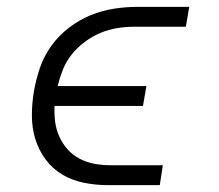

<svg xmlns="http://www.w3.org/2000/svg" viewBox="-20 -540 640 560"><path d="M446 0H295Q259 0 224.5 -7Q190 -14 161.5 -31Q133 -48 113 -75Q93 -102 83 -134.5Q73 -167 73 -203Q73 -239 79 -274Q85 -308 96.5 -342Q108 -376 129.5 -406Q151 -436 181 -459Q211 -482 244 -495.5Q277 -509 311.5 -514.5Q346 -520 381 -520H532L522 -462H371Q346 -462 321.5 -458Q297 -454 273 -444Q249 -434 227.5 -418Q206 -402 189.5 -381.5Q173 -361 163.5 -337Q154 -313 148 -289H407L397 -231H139Q138 -207 141 -184Q144 -161 153.5 -140.5Q163 -120 178 -103.5Q193 -87 213.5 -76.5Q234 -66 256.5 -62Q279 -58 304 -58H455Z"/></svg>

Font: Iosevka HT Light Extended
Style: Italic
Weight: 300
Width: 7
Italic angle: -9°
Monospace: yes
Designer: Belleve Invis
Foundry: Belleve Invis
Version: Version 32.3.0; ttfautohint (v1.8.4)